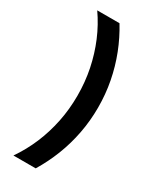

<svg xmlns="http://www.w3.org/2000/svg" viewBox="-203 -725 739 907"><g transform="rotate(30 166.5 -271.0)"><path d="M41.7 125Q80.6 68.8 107.3 5.6Q134 -57.6 148.3 -127.1Q162.5 -196.5 162.5 -270.8Q162.5 -345.1 148.3 -414.6Q134 -484 107.3 -547.6Q80.6 -611.1 41.7 -666.7H163.2Q198.6 -609 223.6 -544.8Q248.6 -480.6 261.8 -411.8Q275 -343.1 275 -270.8Q275 -198.6 261.8 -129.9Q248.6 -61.1 223.6 2.8Q198.6 66.7 163.2 125Z"/></g></svg>

Font: Afacad Flux
Style: Bold
Weight: 700
Designer: Kristian Moeller
Foundry: Dicotype
Version: Version 1.100